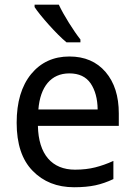

<svg xmlns="http://www.w3.org/2000/svg" viewBox="-20 -786 572 816"><path d="M274.9 -545.9C207.5 -545.9 153.3 -521 112.3 -471.2C71.3 -420.9 50.8 -352.1 50.8 -264.2C50.8 -174.8 73.2 -106.4 118.7 -60.1C163.6 -13.7 222.2 9.8 294.9 9.8C330.6 9.8 360.8 6.8 385.7 1.5C410.6 -3.9 436 -12.7 461.9 -24.9V-102.1C435.1 -89.8 409.7 -81.1 384.8 -74.7C359.9 -68.4 331.1 -64.9 298.8 -64.9C200.7 -64.9 143.6 -129.9 141.1 -251H484.9V-304.2C484.9 -377.4 466.3 -436 428.7 -480C391.1 -523.9 339.8 -545.9 274.9 -545.9ZM274.9 -474.1C315.4 -474.1 345.7 -460 365.2 -431.6C384.3 -403.3 394.5 -366.2 395 -320.8H143.1C150.9 -417 196.3 -474.1 274.9 -474.1ZM127 -766.1V-755.9C148.9 -721.7 220.7 -640.1 262.7 -606H321.8V-618.2C307.1 -636.7 291 -660.2 272.9 -689C254.9 -717.8 240.7 -743.2 230 -766.1Z"/></svg>

Font: Avrile Sans
Style: Regular
Weight: 400
Designer: Monotype Design Team, Google (font), Stefan Peev (BGR Cyrillic), Cristiano Sobral (main changes)
Foundry: The Avrile Sans Project Authors
Version: Version 3.110